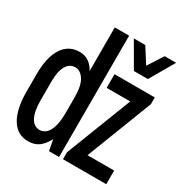

<svg xmlns="http://www.w3.org/2000/svg" viewBox="-170 -848 939 987"><g transform="rotate(30 300.0 -355.0)"><path d="M133 10Q69 10 34.5 -47Q0 -104 0 -210V-310Q0 -412 35.5 -466.5Q71 -521 136 -521Q168 -521 191 -504.5Q214 -488 228 -461V-720H313V0H253L241 -64Q222 -28 197 -9Q172 10 133 10ZM156 -70Q176 -70 192.5 -84Q209 -98 219 -130Q229 -162 229 -215V-304Q229 -375 207.5 -408Q186 -441 156 -441Q122 -441 103.5 -409Q85 -377 85 -315V-205Q85 -139 103.5 -104.5Q122 -70 156 -70ZM336 0V-41L487 -430H347V-511H586V-471L435 -81H593V0ZM425 -575 341 -720H409L466 -630L524 -720H592L508 -575Z"/></g></svg>

Font: Chivo Mono Medium
Style: Regular
Weight: 500
Monospace: yes
Designer: Hector Gatti
Foundry: Omnibus-Type
Version: Version 1.008